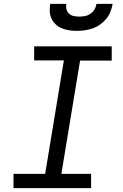

<svg xmlns="http://www.w3.org/2000/svg" viewBox="-20 -975 640 995"><path d="M50 0V-74H214L311 -662H157V-735H559V-661H395L298 -74H452V0ZM379 -815Q359 -815 339 -818Q319 -821 301.5 -828Q284 -835 269.5 -848Q255 -861 247 -878Q239 -895 238 -915Q237 -935 240 -955H324Q321 -941 324.5 -927Q328 -913 338 -904Q348 -895 362 -892Q376 -889 391 -889Q406 -889 421 -892Q436 -895 449 -904Q462 -913 470 -926.5Q478 -940 480 -955H564Q560 -934 552.5 -914.5Q545 -895 531 -878Q517 -861 499 -848Q481 -835 460.5 -828Q440 -821 419.5 -818Q399 -815 379 -815Z"/></svg>

Font: Iosevka Slab Extended Oblique
Style: Regular
Weight: 400
Width: 7
Italic angle: -9°
Monospace: yes
Designer: Belleve Invis
Foundry: Belleve Invis
Version: Version 11.1.0; ttfautohint (v1.8.3)